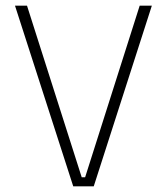

<svg xmlns="http://www.w3.org/2000/svg" viewBox="-20 -659 590 679"><path d="M239 0 33 -639H75.5L269 -32H281L474 -639H517L311.5 0Z"/></svg>

Font: Anek Bangla Medium ExtraLight
Style: Regular
Weight: 250
Version: Version 1.003